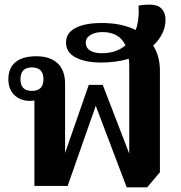

<svg xmlns="http://www.w3.org/2000/svg" viewBox="-20 -800 780 826"><path d="M525 6 392 -345 271 0H128V-368Q118 -366 108 -366Q69 -366 42.5 -390.5Q16 -415 16 -460Q16 -507 46.5 -532.5Q77 -558 137 -558Q195 -558 227.5 -528Q260 -498 260 -439V-142L362 -435H422L536 -139V-515Q536 -532 534 -547Q479 -531 415 -531Q348 -531 306 -552.5Q264 -574 264 -617Q264 -658 304.5 -679.5Q345 -701 418 -701Q463 -701 499.5 -693Q536 -685 564 -671Q580 -716 576 -776Q645 -787 668.5 -768.5Q692 -750 692 -716Q692 -684 678 -655.5Q664 -627 639 -604Q668 -558 668 -496V-59L613 6ZM349 -616Q349 -594 368 -582.5Q387 -571 418 -571Q480 -571 520 -605Q493 -662 421 -662Q389 -662 369 -649.5Q349 -637 349 -616ZM117 -409Q167 -409 167 -459Q167 -510 117 -510Q68 -510 68 -459Q68 -409 117 -409Z"/></svg>

Font: Noto Serif Thai
Style: Bold
Weight: 700
Designer: Monotype Design Team
Foundry: Monotype Imaging Inc.
Version: Version 2.002; ttfautohint (v1.8.4.7-5d5b)